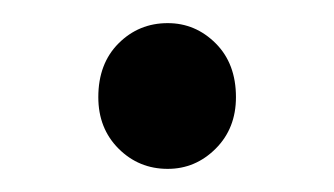

<svg xmlns="http://www.w3.org/2000/svg" viewBox="-20 -134 289 166"><path d="M125 12Q100 12 82.5 -5.5Q65 -23 65 -50Q65 -79 82.5 -96.5Q100 -114 125 -114Q149 -114 166.5 -96.5Q184 -79 184 -50Q184 -23 166.5 -5.5Q149 12 125 12Z"/></svg>

Font: Giro Regular
Style: Regular
Weight: 400
Designer: Paul D. Hunt
Foundry: Adobe Systems Incorporated
Version: Version 1.000;PS 1.0;hotconv 1.0.88;makeotf.lib2.5.647800